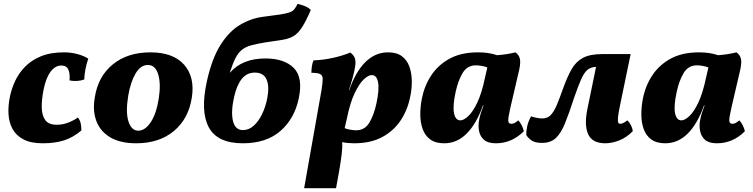

<svg xmlns="http://www.w3.org/2000/svg" viewBox="-20 -741 3941 1005"><path d="M204 9Q142 9 103.5 -11Q65 -31 46 -65.5Q27 -100 24.5 -144Q22 -188 32 -235Q40 -275 58.5 -315.5Q77 -356 110 -390.5Q143 -425 193.5 -446Q244 -467 315 -467Q353 -467 387 -457.5Q421 -448 442 -434Q423 -378 421 -325Q385 -312 344 -320Q347 -356 337.5 -377Q328 -398 301 -398Q268 -398 243.5 -364Q219 -330 207 -266Q198 -219 198.5 -178.5Q199 -138 216.5 -113Q234 -88 277 -88Q309 -88 338 -99.5Q367 -111 388 -126Q399 -111 402.5 -95Q406 -79 406 -58Q362 -21 314.5 -6Q267 9 204 9Z M693 9Q610 9 558 -21.5Q506 -52 485 -106Q464 -160 476 -230Q493 -341 570.5 -404Q648 -467 767 -467Q887 -467 944 -402Q1001 -337 984 -230Q967 -119 890 -55Q813 9 693 9ZM704 -57Q739 -57 768.5 -100.5Q798 -144 811 -225Q823 -303 808 -352Q793 -401 754 -401Q716 -401 689.5 -356Q663 -311 651 -239Q637 -153 652.5 -105Q668 -57 704 -57Z M1251 9Q1118 9 1073 -74.5Q1028 -158 1063 -316Q1089 -434 1134 -505.5Q1179 -577 1236.5 -611Q1294 -645 1356 -653Q1413 -660 1445.5 -665Q1478 -670 1495 -676Q1512 -682 1520.5 -692.5Q1529 -703 1538 -721Q1559 -716 1577 -708.5Q1595 -701 1607 -689Q1581 -629 1560.5 -597.5Q1540 -566 1516.5 -552Q1493 -538 1458 -532.5Q1423 -527 1369 -519Q1325 -512 1295.5 -504Q1266 -496 1246.5 -480.5Q1227 -465 1212.5 -436.5Q1198 -408 1183 -361H1184Q1249 -435 1369 -435Q1467 -435 1517 -386Q1567 -337 1544 -227Q1522 -120 1448 -55.5Q1374 9 1251 9ZM1252 -60Q1282 -60 1307.5 -82.5Q1333 -105 1351.5 -143Q1370 -181 1379 -227Q1391 -290 1375 -325.5Q1359 -361 1314 -361Q1272 -361 1245.5 -328Q1219 -295 1205 -232Q1188 -155 1199.5 -107.5Q1211 -60 1252 -60Z M1572 244 1663 -270Q1669 -308 1669 -327.5Q1669 -347 1655.5 -353.5Q1642 -360 1610 -360Q1610 -376 1612.5 -393.5Q1615 -411 1621 -425Q1673 -427 1722.5 -438Q1772 -449 1814 -466Q1832 -452 1837.5 -436Q1843 -420 1839 -394Q1836 -371 1826 -334.5Q1816 -298 1808 -275L1806 -269H1808Q1841 -365 1892.5 -416Q1944 -467 2011 -467Q2057 -467 2084 -446.5Q2111 -426 2123 -392Q2135 -358 2135.5 -316.5Q2136 -275 2127 -234Q2114 -167 2078 -112Q2042 -57 1981.5 -24Q1921 9 1833 9Q1800 9 1771 3Q1773 29 1768.5 66.5Q1764 104 1755 156L1739 244ZM1796 -122 1784 -70Q1797 -65 1814 -62Q1831 -59 1844 -59Q1889 -59 1913 -98.5Q1937 -138 1950 -198Q1966 -272 1959 -310Q1952 -348 1926 -348Q1908 -348 1884.5 -326Q1861 -304 1837 -254.5Q1813 -205 1796 -122Z M2678 -467Q2696 -454 2701 -434.5Q2706 -415 2698 -377L2651 -175Q2639 -123 2640.5 -108Q2642 -93 2656 -93Q2664 -93 2672 -96.5Q2680 -100 2693 -111Q2702 -102 2710.5 -85.5Q2719 -69 2722 -54Q2659 9 2576 9Q2534 9 2513.5 -9Q2493 -27 2487.5 -55.5Q2482 -84 2488 -113Q2491 -131 2497 -149.5Q2503 -168 2511 -189H2508Q2474 -93 2423 -42Q2372 9 2305 9Q2259 9 2231.5 -11.5Q2204 -32 2192 -66.5Q2180 -101 2180 -142Q2180 -183 2188 -224Q2201 -291 2237 -346Q2273 -401 2333.5 -434Q2394 -467 2482 -467Q2512 -467 2537 -463Q2562 -459 2582 -452Q2635 -456 2678 -467ZM2365 -260Q2349 -186 2356.5 -148.5Q2364 -111 2390 -111Q2407 -111 2431 -133Q2455 -155 2478.5 -204.5Q2502 -254 2519 -336L2531 -388Q2519 -393 2501.5 -396Q2484 -399 2471 -399Q2426 -399 2402 -359.5Q2378 -320 2365 -260Z M3148 9Q3080 9 3058.5 -39Q3037 -87 3055 -172L3100 -391Q3072 -390 3054.5 -375Q3037 -360 3021.5 -325Q3006 -290 2984 -226Q2958 -146 2937 -94.5Q2916 -43 2889 -18Q2862 7 2817 7Q2780 7 2761.5 -6.5Q2743 -20 2735 -34Q2734 -56 2740 -82Q2746 -108 2760 -132Q2774 -127 2790.5 -124Q2807 -121 2818 -121Q2846 -121 2863 -139Q2880 -157 2894.5 -191.5Q2909 -226 2927 -277Q2949 -338 2971.5 -378Q2994 -418 3031 -438Q3068 -458 3134 -458H3281L3226 -192Q3217 -149 3215 -128Q3213 -107 3216 -100Q3219 -93 3227 -93Q3241 -93 3264 -111Q3274 -102 3282.5 -85.5Q3291 -69 3292 -54Q3258 -20 3220 -5.5Q3182 9 3148 9Z M3835 -467Q3853 -454 3858 -434.5Q3863 -415 3855 -377L3808 -175Q3796 -123 3797.5 -108Q3799 -93 3813 -93Q3821 -93 3829 -96.5Q3837 -100 3850 -111Q3859 -102 3867.5 -85.5Q3876 -69 3879 -54Q3816 9 3733 9Q3691 9 3670.5 -9Q3650 -27 3644.5 -55.5Q3639 -84 3645 -113Q3648 -131 3654 -149.5Q3660 -168 3668 -189H3665Q3631 -93 3580 -42Q3529 9 3462 9Q3416 9 3388.5 -11.5Q3361 -32 3349 -66.5Q3337 -101 3337 -142Q3337 -183 3345 -224Q3358 -291 3394 -346Q3430 -401 3490.5 -434Q3551 -467 3639 -467Q3669 -467 3694 -463Q3719 -459 3739 -452Q3792 -456 3835 -467ZM3522 -260Q3506 -186 3513.5 -148.5Q3521 -111 3547 -111Q3564 -111 3588 -133Q3612 -155 3635.5 -204.5Q3659 -254 3676 -336L3688 -388Q3676 -393 3658.5 -396Q3641 -399 3628 -399Q3583 -399 3559 -359.5Q3535 -320 3522 -260Z"/></svg>

Font: Vollkorn ExtraBold
Style: Italic
Weight: 800
Italic angle: -11°
Designer: Friedrich Althausen
Foundry: Friedrich Althausen
Version: Version 5.000; ttfautohint (v1.8.3)